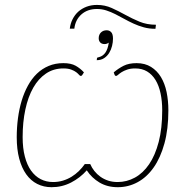

<svg xmlns="http://www.w3.org/2000/svg" viewBox="-20 -755 763 780"><path d="M442 -461Q461 -477 482.2 -487.8Q503.5 -498.5 535 -498.5Q569 -498.5 593.5 -483.2Q618 -468 633.8 -442Q649.5 -416 656.8 -381Q664 -346 664 -306.5Q664 -230.5 648 -172.2Q632 -114 604.2 -74.5Q576.5 -35 539 -14.8Q501.5 5.5 458.5 5.5Q416 5.5 384.2 -13.5Q352.5 -32.5 332.5 -63Q305.5 -32.5 268.8 -13.5Q232 5.5 189.5 5.5Q157.5 5.5 131.2 -7.8Q105 -21 86.5 -47Q68 -73 58 -110.8Q48 -148.5 48 -197.5Q48 -237 53 -274.8Q58 -312.5 68 -345.8Q78 -379 93.5 -407.2Q109 -435.5 130 -455.8Q151 -476 177.8 -487.2Q204.5 -498.5 237.5 -498.5Q268.5 -498.5 287.5 -487.8Q306.5 -477 321 -461L314 -450Q312 -446.5 308 -446.5Q305 -446.5 301 -451.2Q297 -456 289.5 -461.8Q282 -467.5 269.5 -472.2Q257 -477 237.5 -477Q197.5 -477 166.8 -456.2Q136 -435.5 115 -398.5Q94 -361.5 83 -310.2Q72 -259 72 -198Q72 -153 81 -118.8Q90 -84.5 106.2 -61.8Q122.5 -39 145.2 -27.2Q168 -15.5 195.5 -15.5Q216.5 -15.5 235.5 -21.2Q254.5 -27 270.8 -37Q287 -47 300.5 -60.2Q314 -73.5 324.5 -88.5H346.5Q353 -73.5 363.5 -60.2Q374 -47 388 -37Q402 -27 419.5 -21.2Q437 -15.5 458 -15.5Q495 -15.5 528 -33.5Q561 -51.5 585.8 -87.8Q610.5 -124 624.8 -178.8Q639 -233.5 639 -306.5Q639 -344.5 632.2 -376Q625.5 -407.5 611.8 -430Q598 -452.5 577.5 -464.8Q557 -477 529.5 -477Q510 -477 496.5 -472.2Q483 -467.5 474 -461.8Q465 -456 459.8 -451.2Q454.5 -446.5 451.5 -446.5Q448 -446.5 446 -450ZM263.5 -638.5Q266 -659.5 275 -677.2Q284 -695 298.2 -707.8Q312.5 -720.5 331.8 -727.8Q351 -735 374 -735Q406 -735 433.8 -722.5Q461.5 -710 489 -694.8Q516.5 -679.5 546.5 -667Q576.5 -654.5 613.5 -654.5L611.5 -638Q586 -638 564.2 -644Q542.5 -650 522.8 -659Q503 -668 484.8 -678.2Q466.5 -688.5 448.5 -697.5Q430.5 -706.5 412.2 -712.5Q394 -718.5 374 -718.5Q335.5 -718.5 310.8 -696.5Q286 -674.5 282 -638.5ZM382.5 -523Q398 -527 408 -541Q418 -555 422 -582Q414.5 -576 405 -576Q393 -576 387 -582.8Q381 -589.5 381 -599.5Q381 -614 390 -623Q399 -632 413.5 -632Q424.5 -632 431.8 -624.2Q439 -616.5 439 -598Q439 -583.5 435.2 -568.2Q431.5 -553 423.5 -540Q415.5 -527 403 -518.8Q390.5 -510.5 373 -510.5L374 -518.5Q374.5 -522 382.5 -523Z"/></svg>

Font: Lato Thin
Style: Italic
Weight: 200
Italic angle: -7°
Designer: Lukasz Dziedzic
Foundry: tyPoland Lukasz Dziedzic
Version: Version 2.007; 2014-02-27